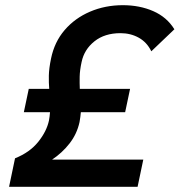

<svg xmlns="http://www.w3.org/2000/svg" viewBox="-20 -721 693 741"><path d="M72 -288 91 -378H170Q168 -401 168.5 -429Q169 -457 177 -495Q190 -559 229.5 -605Q269 -651 327.5 -676Q386 -701 454 -701Q519 -701 571.5 -678Q624 -655 653 -608L564 -523Q547 -558 515.5 -575.5Q484 -593 445 -593Q384 -593 344.5 -561.5Q305 -530 295 -482Q288 -450 287.5 -425Q287 -400 288 -378H482L463 -288H292Q291 -279 290 -269.5Q289 -260 287 -250Q277 -204 248.5 -167.5Q220 -131 181 -105H533L511 0H15L38 -110Q95 -133 127.5 -173.5Q160 -214 169 -256Q172 -272 173 -288Z"/></svg>

Font: Radio Canada Medium
Style: Italic
Weight: 500
Italic angle: -12°
Designer: Charles Daoud, Etienne Aubert Bonn, Alexandre Saumier Demers, Jacques Le Bailly
Foundry: Radio-Canada
Version: Version 2.104; ttfautohint (v1.8.4.7-5d5b);gftools[0.9.28.de